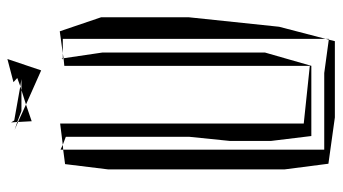

<svg xmlns="http://www.w3.org/2000/svg" viewBox="-218 -670 903 506"><g transform="rotate(-90 233.0 -417.5)"><path d="M312 -699V-52L160 -68V-710L104 -703L125 -695V-370L114 -262V-155L127 -48H312L347 -170V-599L332 -701ZM91 -14V-702L53 -697L39 -583V-119L54 -3L176 14H377L381 -2L293 -14ZM383 -703V-10L415 -133L440 -371V-602L403 -711L345 -703ZM91 -709 104 -703 91 -702ZM345 -703 332 -701V-703ZM381 -2 383 -10V-2ZM332 -706 329 -703H332ZM300 -760 330 -849 269 -833 280 -823 258 -815 277 -812H248L210 -800ZM163 -837V-839L168 -831L258 -815L248 -812H193L164 -823ZM164 -821 210 -800 166 -785ZM143 -830 164 -821V-823Z"/></g></svg>

Font: Quebrada
Style: Regular
Weight: 400
Designer: deFharo
Foundry: deFharo
Version: Version 1.034 2012